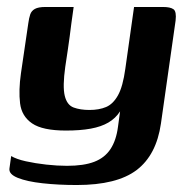

<svg xmlns="http://www.w3.org/2000/svg" viewBox="-20 -419 544 550"><path d="M200 111Q147 111 102 106Q57 101 31 90.5Q5 80 7 64L12 28Q27 37 54 43Q81 49 112.5 52.5Q144 56 172 56Q220 56 250 44.5Q280 33 296.5 8Q313 -17 318 -56L324 -100Q311 -80 290.5 -68Q270 -56 240 -50.5Q210 -45 169 -45Q102 -45 72 -65.5Q42 -86 37.5 -123Q33 -160 40 -209L61 -352Q63 -367 66.5 -377.5Q70 -388 80 -393.5Q90 -399 110 -399H191Q187 -373 184.5 -352.5Q182 -332 179.5 -313.5Q177 -295 174 -274.5Q171 -254 167 -228Q159 -171 165.5 -144.5Q172 -118 191 -111Q210 -104 236 -104Q264 -104 284 -112.5Q304 -121 318 -146Q332 -171 339 -222L364 -399H447Q468 -399 477 -392.5Q486 -386 483 -360L441 -65Q428 25 371.5 68Q315 111 200 111Z"/></svg>

Font: Genos SemiBold
Style: Italic
Weight: 600
Italic angle: -8°
Version: Version 1.010